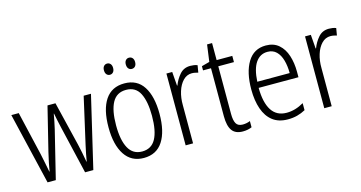

<svg xmlns="http://www.w3.org/2000/svg" viewBox="-76 -1038 2582 1374"><g transform="rotate(-15 1214.5 -350.5)"><path d="M332 -354Q325 -382 319.5 -410Q314 -438 309 -463H307Q303 -438 297 -409.5Q291 -381 285 -354L198 0H137L11 -532H66L141 -210Q149 -172 156 -137.5Q163 -103 169 -71H171Q175 -97 182.5 -133.5Q190 -170 199 -208L279 -532H338L417 -206Q424 -176 431 -141.5Q438 -107 444 -71H446Q451 -100 456 -126.5Q461 -153 469 -188L547 -532H601L476 0H415Z M1038 -267Q1038 -136 990.5 -63Q943 10 849 10Q757 10 708.5 -63.5Q660 -137 660 -267Q660 -399 708 -470.5Q756 -542 850 -542Q944 -542 991 -469Q1038 -396 1038 -267ZM716 -267Q716 -157 748.5 -97.5Q781 -38 849 -38Q918 -38 950 -96.5Q982 -155 982 -267Q982 -373 951.5 -433.5Q921 -494 850 -494Q780 -494 748 -435.5Q716 -377 716 -267ZM734 -670Q734 -689 743.5 -700Q753 -711 768 -711Q783 -711 792.5 -700Q802 -689 802 -670Q802 -650 792.5 -639Q783 -628 768 -628Q753 -628 743.5 -639Q734 -650 734 -670ZM896 -670Q896 -689 905.5 -700Q915 -711 930 -711Q946 -711 955.5 -700Q965 -689 965 -670Q965 -650 955.5 -639Q946 -628 930 -628Q915 -628 905.5 -639Q896 -650 896 -670Z M1338 -541Q1351 -541 1365 -539Q1379 -537 1391 -532L1382 -479Q1372 -482 1360 -484.5Q1348 -487 1335 -487Q1298 -487 1270.5 -458.5Q1243 -430 1228.5 -383.5Q1214 -337 1215 -282V0H1160V-532H1203L1211 -429H1214Q1230 -472 1260 -506.5Q1290 -541 1338 -541Z M1594 -38Q1609 -38 1623.5 -41Q1638 -44 1649 -49V-3Q1636 3 1619 6.5Q1602 10 1582 10Q1527 10 1502.5 -24.5Q1478 -59 1478 -130V-486H1419V-517L1478 -533L1495 -658H1532V-532H1648V-486H1532V-133Q1532 -85 1545.5 -61.5Q1559 -38 1594 -38Z M1898 -542Q1956 -542 1993.5 -509.5Q2031 -477 2048.5 -422.5Q2066 -368 2066 -303V-262H1771Q1772 -152 1809 -95Q1846 -38 1920 -38Q1984 -38 2047 -75V-23Q2018 -7 1986 1.5Q1954 10 1916 10Q1848 10 1804 -24Q1760 -58 1738.5 -120Q1717 -182 1717 -264Q1717 -391 1763 -466.5Q1809 -542 1898 -542ZM1898 -495Q1843 -495 1810.5 -448Q1778 -401 1773 -307H2013Q2013 -359 2001 -402Q1989 -445 1963.5 -470Q1938 -495 1898 -495Z M2365 -541Q2378 -541 2392 -539Q2406 -537 2418 -532L2409 -479Q2399 -482 2387 -484.5Q2375 -487 2362 -487Q2325 -487 2297.5 -458.5Q2270 -430 2255.5 -383.5Q2241 -337 2242 -282V0H2187V-532H2230L2238 -429H2241Q2257 -472 2287 -506.5Q2317 -541 2365 -541Z"/></g></svg>

Font: Noto Sans Ethiopic Condensed Light
Style: Regular
Weight: 300
Width: 3
Designer: Monotype Design Team
Foundry: Monotype Imaging Inc.
Version: Version 2.102; ttfautohint (v1.8.4.7-5d5b)